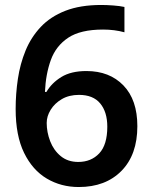

<svg xmlns="http://www.w3.org/2000/svg" viewBox="-20 -743 612 773"><path d="M43 -304Q43 -365 52 -425.5Q61 -486 83 -539.5Q105 -593 144 -634.5Q183 -676 243 -699.5Q303 -723 388 -723Q409 -723 436 -721Q463 -719 481 -715V-613Q441 -624 395 -624Q304 -624 254.5 -591Q205 -558 184.5 -501Q164 -444 161 -373H167Q188 -409 227 -433Q266 -457 328 -457Q421 -457 477 -399Q533 -341 533 -235Q533 -120 469 -55Q405 10 297 10Q226 10 168.5 -24Q111 -58 77 -127.5Q43 -197 43 -304ZM295 -91Q347 -91 379.5 -125.5Q412 -160 412 -233Q412 -292 383.5 -326.5Q355 -361 298 -361Q258 -361 229 -344Q200 -327 184 -301Q168 -275 168 -248Q168 -211 182 -174.5Q196 -138 224.5 -114.5Q253 -91 295 -91Z"/></svg>

Font: Noto Sans New Tai Lue Semibold
Style: Regular
Weight: 400
Designer: Monotype Design Team
Foundry: Monotype Imaging Inc.
Version: Version 2.004; ttfautohint (v1.8.4.7-5d5b)